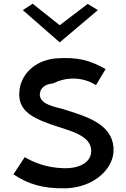

<svg xmlns="http://www.w3.org/2000/svg" viewBox="-20 -1019 686 1042"><path d="M104 -964 304 -789 511 -964 456 -998 304 -882 157 -999ZM267 -566C335 -600 422 -606 501 -557L553 -644C470 -691 403 -711 282 -702C159 -690 89 -605 85 -519V-518C84 -510 84 -501 85 -494C91 -406 178 -370 280 -336C367 -307 475 -282 475 -200C475 -131 399 -104 329 -106C224 -108 155 -143 114 -166L53 -73C131 -21 209 5 335 3C485 -1 589 -96 596 -194V-219C586 -349 445 -388 322 -427C276 -440 202 -451 196 -502V-503C195 -541 226 -563 267 -566Z"/></svg>

Font: Bluebird
Style: LiExt
Weight: 300
Designer: Jasper
Foundry: Cannot Into Space Fonts
Version: Version 0.98